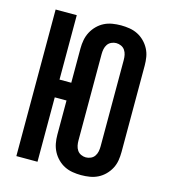

<svg xmlns="http://www.w3.org/2000/svg" viewBox="-111 -832 823 930"><g transform="rotate(15 300.0 -367.5)"><path d="M381 8Q360 8 338.5 4.5Q317 1 298 -8.5Q279 -18 263.5 -33.5Q248 -49 238 -68Q228 -87 224 -108Q220 -129 220 -151V-323H161V0H55V-735H161V-412H220V-584Q220 -606 224 -627Q228 -648 238 -667Q248 -686 263.5 -701.5Q279 -717 298 -726.5Q317 -736 338.5 -739.5Q360 -743 381 -743Q403 -743 424.5 -739.5Q446 -736 465 -726.5Q484 -717 499.5 -701.5Q515 -686 525 -667Q535 -648 538.5 -627Q542 -606 542 -584V-151Q542 -129 538.5 -108Q535 -87 525 -68Q515 -49 499.5 -33.5Q484 -18 465 -8.5Q446 1 424.5 4.5Q403 8 381 8ZM381 -81Q394 -81 406 -86.5Q418 -92 425 -102.5Q432 -113 434.5 -125.5Q437 -138 437 -151V-584Q437 -597 434.5 -609.5Q432 -622 425 -632.5Q418 -643 406 -648.5Q394 -654 381 -654Q369 -654 357 -648.5Q345 -643 338 -632.5Q331 -622 328.5 -609.5Q326 -597 326 -584V-151Q326 -138 328.5 -125.5Q331 -113 338 -102.5Q345 -92 357 -86.5Q369 -81 381 -81Z"/></g></svg>

Font: Iosevka Extended
Style: Bold
Weight: 700
Width: 7
Monospace: yes
Designer: Belleve Invis
Foundry: Belleve Invis
Version: Version 32.5.0; ttfautohint (v1.8.4)